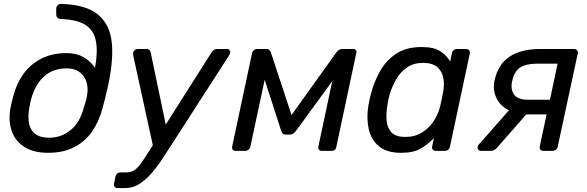

<svg xmlns="http://www.w3.org/2000/svg" viewBox="-20 -770 2994 980"><path d="M226 10Q153 10 106 -19Q59 -48 40.5 -99.5Q22 -151 33 -217Q38 -243 48 -280Q64 -343 99.5 -392.5Q135 -442 190.5 -470.5Q246 -499 320 -499Q369 -499 405 -479Q441 -459 465 -424Q480 -506 469.5 -560.5Q459 -615 416.5 -642.5Q374 -670 291 -673Q280 -673 273.5 -679.5Q267 -686 267 -696V-726Q267 -736 274 -743Q281 -750 291 -750Q419 -747 481.5 -694.5Q544 -642 551.5 -543.5Q559 -445 525 -304Q521 -286 515 -261.5Q509 -237 503 -217Q486 -151 450.5 -99.5Q415 -48 359 -19Q303 10 226 10ZM231 -67Q293 -67 341 -106.5Q389 -146 408 -222Q412 -234 416.5 -248.5Q421 -263 423 -275Q436 -340 407 -380.5Q378 -421 321 -421Q253 -421 208.5 -383Q164 -345 142 -275Q138 -262 135 -248Q132 -234 130 -222Q103 -67 231 -67Z M581 190Q570 190 565 183.5Q560 177 562 167L569 133Q574 110 597 110H624Q646 110 662 101Q678 92 694.5 70.5Q711 49 734 12L760 -29L661 -482Q658 -496 660 -502Q666 -520 684 -520H728Q738 -520 742.5 -515Q747 -510 749 -503L826 -134L1060 -503Q1065 -511 1071.5 -515.5Q1078 -520 1089 -520H1139Q1147 -520 1151.5 -514Q1156 -508 1155 -500Q1154 -495 1146 -482L856 -32Q832 5 806.5 44Q781 83 752 116Q723 149 690.5 169.5Q658 190 619 190Z M1183 0Q1162 0 1165 -22L1267 -501Q1269 -508 1276.5 -514Q1284 -520 1291 -520H1340Q1356 -520 1362 -504L1468 -183L1698 -504Q1711 -520 1726 -520H1783Q1791 -520 1796 -514Q1801 -508 1799 -501L1697 -22Q1694 0 1672 0H1623Q1602 0 1605 -22L1676 -356L1496 -109Q1489 -99 1480.5 -91Q1472 -83 1458 -83H1440Q1426 -83 1421 -91Q1416 -99 1413 -109L1331 -363L1258 -22Q1256 -12 1248.5 -6Q1241 0 1232 0Z M2027 10Q1954 10 1914 -23.5Q1874 -57 1862 -112Q1850 -167 1860 -230Q1863 -246 1866 -260Q1869 -274 1873 -290Q1889 -352 1920 -407Q1951 -462 2002.5 -496Q2054 -530 2131 -530Q2195 -530 2227.5 -508.5Q2260 -487 2278 -456L2286 -497Q2292 -520 2314 -520H2359Q2369 -520 2374.5 -513.5Q2380 -507 2378 -497L2277 -23Q2272 0 2250 0H2204Q2194 0 2188.5 -6.5Q2183 -13 2186 -23L2195 -65Q2163 -33 2127 -11.5Q2091 10 2027 10ZM2048 -71Q2098 -71 2134.5 -94Q2171 -117 2194 -152.5Q2217 -188 2226 -225Q2230 -241 2234.5 -263Q2239 -285 2242 -302Q2249 -337 2243 -371Q2237 -405 2212.5 -427Q2188 -449 2139 -449Q2092 -449 2058.5 -426.5Q2025 -404 2003.5 -367.5Q1982 -331 1969 -289Q1965 -274 1962 -260Q1959 -246 1957 -231Q1950 -189 1953.5 -152.5Q1957 -116 1979 -93.5Q2001 -71 2048 -71Z M2434 0Q2426 0 2421 -6Q2416 -12 2418 -20Q2419 -23 2421 -28Q2423 -33 2429 -38L2578 -207Q2532 -229 2513 -271.5Q2494 -314 2504 -358Q2522 -442 2581 -481Q2640 -520 2740 -520H2910Q2920 -520 2925.5 -513.5Q2931 -507 2929 -497L2827 -23Q2826 -13 2818 -6.5Q2810 0 2800 0H2754Q2743 0 2738 -6.5Q2733 -13 2735 -23L2770 -186H2666L2516 -15Q2510 -9 2502.5 -4.5Q2495 0 2487 0ZM2674 -261H2787L2826 -445H2721Q2665 -445 2635 -425.5Q2605 -406 2594 -356Q2585 -315 2603.5 -288Q2622 -261 2674 -261Z"/></svg>

Font: Lubike
Style: Italic
Weight: 400
Italic angle: -12°
Foundry: Honoka55
Version: Version 1.000;July 22, 2022;FontCreator 14.0.0.2862 64-bit